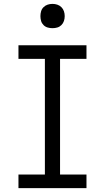

<svg xmlns="http://www.w3.org/2000/svg" viewBox="-20 -968 540 988"><path d="M75 0V-70H211V-665H75V-735H425V-665H289V-70H425V0ZM250 -823Q237 -823 225 -826.5Q213 -830 204 -839Q195 -848 191.5 -860Q188 -872 188 -885Q188 -898 191.5 -910Q195 -922 204 -931Q213 -940 225 -944Q237 -948 250 -948Q263 -948 275 -944Q287 -940 296 -931Q305 -922 309 -910Q313 -898 313 -885Q313 -872 309 -860Q305 -848 296 -839Q287 -830 275 -826.5Q263 -823 250 -823Z"/></svg>

Font: Iosevka srxl
Style: Regular
Weight: 400
Monospace: yes
Designer: Belleve Invis
Foundry: Belleve Invis
Version: Version 33.0.1; ttfautohint (v1.8.3)